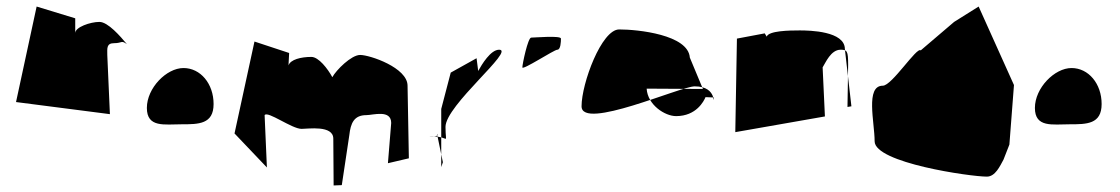

<svg xmlns="http://www.w3.org/2000/svg" viewBox="-20 -678 3423 587"><path d="M29 -366 316 -329 308 -510C308 -530 305 -546 329 -546C354 -546 350 -556 368 -543C348 -567 310 -611 284 -611C256 -611 210 -595 210 -577V-622L92 -658Z M429 -348C429 -287 483 -298 535 -298C587 -298 633 -298 633 -360C633 -422 593 -470 541 -470C489 -470 429 -409 429 -348Z M697 -270 796 -166 789 -326C798 -340 872 -284 902 -284C922 -284 999 -296 999 -254L1000 -111L1025 -112L1048 -265C1052 -301 1062 -326 1100 -326C1120 -326 1176 -344 1176 -302L1166 -179L1230 -194L1226 -416C1226 -471 1111 -510 1081 -510C1054 -510 1008 -464 996 -442C982 -468 954 -504 932 -504C900 -504 868 -496 862 -478L864 -516L758 -551Z M1302 -261C1356 -261 1342 -232 1342 -290C1342 -356 1556 -526 1506 -526C1480 -526 1453 -481 1442 -461L1437 -500L1358 -456L1329 -345V-167L1334 -182L1316 -269C1328 -257 1274 -261 1302 -261Z M1577 -472C1577 -462 1674 -526 1684 -526C1694 -526 1695 -550 1695 -560C1695 -570 1614 -563 1604 -563C1594 -563 1577 -482 1577 -472Z M1758 -353C1758 -423 1819 -588 1873 -588C1930 -588 2084 -572 2089 -502L2129 -406L1957 -407C1960 -357 2013 -323 2047 -323C2109 -323 2132 -369 2137 -381L2163 -380C2158 -350 2176 -414 2104 -414C2060 -414 1758 -278 1758 -353Z M2228 -274 2502 -322 2495 -472C2504 -486 2520 -526 2550 -526C2570 -526 2573 -522 2573 -480L2571 -351L2583 -353L2563 -528C2563 -583 2455 -585 2425 -585C2393 -585 2330 -584 2324 -566L2318 -576L2233 -560Z M2654 -246C2654 -180 2947 -138 2997 -138C3023 -138 3037 -170 3048 -190C3054 -205 3060 -221 3066 -236L3080 -418L2972 -658L2897 -611L2795 -524C2783 -536 2707 -416 2679 -416C2625 -416 2654 -304 2654 -246Z M3144 -348C3144 -287 3198 -298 3250 -298C3302 -298 3348 -298 3348 -360C3348 -422 3308 -470 3256 -470C3204 -470 3144 -409 3144 -348Z"/></svg>

Font: Interstorm
Style: Regular
Weight: 400
Version: Version 0.7